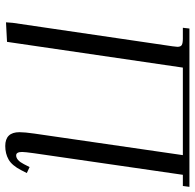

<svg xmlns="http://www.w3.org/2000/svg" viewBox="-25 -717 749 739"><g transform="rotate(90 349.5 -347.5)"><path d="M65.9 3.9 67.9 -22 158.2 -637.2Q160.2 -650.9 160.2 -655.8Q160.2 -668.5 153.3 -672.6Q146.5 -676.8 127.9 -676.8H86.9L89.8 -702.1H699.2L695.8 -676.8H652.8L569.8 -104Q564.9 -68.8 564.9 -58.1Q564.9 -35.2 578.1 -35.2Q596.7 -35.2 611.8 -64.9L623 -86.9L646 -76.2L634.8 -54.2Q616.7 -19 594 -6.1Q571.3 6.8 542 6.8Q488.8 6.8 488.8 -47.9Q488.8 -68.4 494.1 -105L577.1 -676.8H240.2L141.1 0Z"/></g></svg>

Font: Dihjauti S
Style: Italic
Weight: 400
Italic angle: -9°
Designer: T. Christopher White
Version: Version 3.0.0